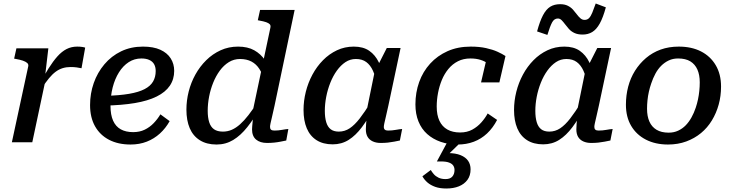

<svg xmlns="http://www.w3.org/2000/svg" viewBox="-20 -815 4192 1100"><path d="M48 0H165L244 -372L238 -376L257 -538H74L61 -479L72 -477Q95 -473 111 -467.5Q127 -462 135.5 -454.5Q144 -447 142 -436ZM468 -542Q464 -544 451.5 -546Q439 -548 422 -548Q389 -548 361.5 -534Q334 -520 309 -492Q284 -464 258.5 -423.5Q233 -383 204 -329L219 -308Q241 -343 260.5 -366.5Q280 -390 299 -404Q318 -418 339 -424.5Q360 -431 384 -431Q403 -431 418 -429Q433 -427 447 -424Z M728 13Q657 13 605 -14Q553 -41 524.5 -91.5Q496 -142 496 -213Q496 -279 517 -339Q538 -399 578 -446.5Q618 -494 674 -521Q730 -548 799 -548Q859 -548 898.5 -530Q938 -512 958 -480.5Q978 -449 978 -409Q978 -361 953 -324Q928 -287 877.5 -262Q827 -237 752.5 -224.5Q678 -212 579 -210L585 -266Q665 -268 720 -277.5Q775 -287 808.5 -304.5Q842 -322 857 -348Q872 -374 872 -408Q872 -431 863 -447Q854 -463 835.5 -471.5Q817 -480 790 -480Q750 -480 717.5 -459Q685 -438 661.5 -400.5Q638 -363 625.5 -314Q613 -265 613 -209Q613 -157 628 -123.5Q643 -90 672 -74Q701 -58 743 -58Q780 -58 809 -72Q838 -86 860.5 -109.5Q883 -133 899 -160L952 -121Q929 -80 896 -50Q863 -20 821 -3.5Q779 13 728 13Z M1221 13Q1164 13 1125 -11.5Q1086 -36 1067 -80.5Q1048 -125 1048 -187Q1048 -239 1061 -290.5Q1074 -342 1099.5 -388Q1125 -434 1161.5 -470Q1198 -506 1244 -527Q1290 -548 1344 -548Q1399 -548 1436.5 -527Q1474 -506 1498 -470.5Q1522 -435 1534 -390L1494 -355Q1484 -392 1466 -420Q1448 -448 1420.5 -462.5Q1393 -477 1355 -477Q1320 -477 1291 -459Q1262 -441 1239.5 -410.5Q1217 -380 1201.5 -341.5Q1186 -303 1178 -261.5Q1170 -220 1170 -180Q1170 -142 1178.5 -115Q1187 -88 1206 -74.5Q1225 -61 1257 -61Q1284 -61 1308 -71.5Q1332 -82 1355.5 -103Q1379 -124 1403.5 -155.5Q1428 -187 1455 -230L1472 -199Q1435 -135 1397 -87Q1359 -39 1316 -13Q1273 13 1221 13ZM1510 4Q1470 4 1447 -15.5Q1424 -35 1424 -74Q1424 -80 1425 -92Q1426 -104 1427.5 -119Q1429 -134 1431 -152L1422 -150L1529 -656Q1532 -669 1525.5 -676Q1519 -683 1504.5 -688Q1490 -693 1467 -697L1457 -699L1470 -758H1668L1553 -210Q1545 -173 1539 -148Q1533 -123 1530 -109Q1527 -95 1527 -88Q1527 -77 1533 -72Q1539 -67 1552 -67Q1574 -67 1595.5 -71Q1617 -75 1632 -76L1620 -10Q1605 -7 1587.5 -3.5Q1570 0 1550.5 2Q1531 4 1510 4Z M2178 -364 2139 -334Q2131 -378 2116.5 -410Q2102 -442 2078.5 -459.5Q2055 -477 2019 -477Q1986 -477 1959 -459Q1932 -441 1910 -410.5Q1888 -380 1872.5 -341Q1857 -302 1849 -260.5Q1841 -219 1841 -180Q1841 -142 1849 -115Q1857 -88 1874.5 -74.5Q1892 -61 1921 -61Q1955 -61 1983.5 -80Q2012 -99 2041 -136.5Q2070 -174 2104 -229L2123 -198Q2089 -134 2053.5 -86.5Q2018 -39 1977.5 -13.5Q1937 12 1886 12Q1831 12 1793.5 -12Q1756 -36 1737.5 -80Q1719 -124 1719 -185Q1719 -237 1732 -289Q1745 -341 1770 -387.5Q1795 -434 1830.5 -470Q1866 -506 1910.5 -527Q1955 -548 2007 -548Q2061 -548 2095.5 -524Q2130 -500 2150 -458.5Q2170 -417 2178 -364ZM2275 -540 2205 -210Q2197 -173 2191 -148Q2185 -123 2182 -109Q2179 -95 2179 -88Q2179 -77 2185 -72Q2191 -67 2203 -67Q2226 -67 2247.5 -71Q2269 -75 2284 -76L2271 -10Q2256 -7 2238.5 -3.5Q2221 0 2202 2Q2183 4 2161 4Q2135 4 2115.5 -5Q2096 -14 2086 -31Q2076 -48 2076 -74Q2076 -84 2077.5 -105.5Q2079 -127 2082 -157L2074 -148L2128 -412L2135 -420L2196 -540Z M2616 -56Q2656 -56 2686 -72.5Q2716 -89 2738 -114Q2760 -139 2774 -165L2828 -128Q2804 -82 2770.5 -50.5Q2737 -19 2694.5 -3Q2652 13 2602 13Q2549 13 2504.5 -2.5Q2460 -18 2427.5 -47Q2395 -76 2377.5 -119Q2360 -162 2360 -217Q2360 -285 2381.5 -345Q2403 -405 2444.5 -450.5Q2486 -496 2544.5 -522Q2603 -548 2677 -548Q2726 -548 2764.5 -539.5Q2803 -531 2830.5 -518.5Q2858 -506 2876 -494L2841 -343H2736L2768 -480Q2780 -479 2788.5 -472Q2797 -465 2801.5 -456Q2806 -447 2806.5 -437.5Q2807 -428 2803 -421Q2793 -438 2775.5 -451Q2758 -464 2733 -472Q2708 -480 2675 -480Q2635 -480 2603.5 -464Q2572 -448 2549 -420Q2526 -392 2511.5 -357Q2497 -322 2489.5 -282.5Q2482 -243 2482 -205Q2482 -156 2497.5 -123Q2513 -90 2543 -73Q2573 -56 2616 -56ZM2537 265Q2500 265 2473.5 255.5Q2447 246 2429 230.5Q2411 215 2400 195L2448 159Q2455 171 2465.5 183Q2476 195 2492.5 203Q2509 211 2533 211Q2559 211 2571.5 196.5Q2584 182 2584 159Q2584 145 2577 134Q2570 123 2553 116.5Q2536 110 2508 110H2483L2546 -7L2625 -5L2540 78L2545 62Q2590 62 2619 74Q2648 86 2662 106.5Q2676 127 2676 155Q2676 191 2658 215.5Q2640 240 2609 252.5Q2578 265 2537 265Z M3384 -364 3345 -334Q3337 -378 3322.5 -410Q3308 -442 3284.5 -459.5Q3261 -477 3225 -477Q3192 -477 3165 -459Q3138 -441 3116 -410.5Q3094 -380 3078.5 -341Q3063 -302 3055 -260.5Q3047 -219 3047 -180Q3047 -142 3055 -115Q3063 -88 3080.5 -74.5Q3098 -61 3127 -61Q3161 -61 3189.5 -80Q3218 -99 3247 -136.5Q3276 -174 3310 -229L3329 -198Q3295 -134 3259.5 -86.5Q3224 -39 3183.5 -13.5Q3143 12 3092 12Q3037 12 2999.5 -12Q2962 -36 2943.5 -80Q2925 -124 2925 -185Q2925 -237 2938 -289Q2951 -341 2976 -387.5Q3001 -434 3036.5 -470Q3072 -506 3116.5 -527Q3161 -548 3213 -548Q3267 -548 3301.5 -524Q3336 -500 3356 -458.5Q3376 -417 3384 -364ZM3481 -540 3411 -210Q3403 -173 3397 -148Q3391 -123 3388 -109Q3385 -95 3385 -88Q3385 -77 3391 -72Q3397 -67 3409 -67Q3432 -67 3453.5 -71Q3475 -75 3490 -76L3477 -10Q3462 -7 3444.5 -3.5Q3427 0 3408 2Q3389 4 3367 4Q3341 4 3321.5 -5Q3302 -14 3292 -31Q3282 -48 3282 -74Q3282 -84 3283.5 -105.5Q3285 -127 3288 -157L3280 -148L3334 -412L3341 -420L3402 -540ZM3318 -617Q3290 -617 3271 -626Q3252 -635 3239.5 -649Q3227 -663 3217 -676.5Q3207 -690 3197.5 -699.5Q3188 -709 3176 -709Q3155 -709 3143 -686.5Q3131 -664 3116 -615L3057 -635Q3073 -694 3091 -728Q3109 -762 3132.5 -776.5Q3156 -791 3189 -791Q3215 -791 3233 -782Q3251 -773 3263 -759.5Q3275 -746 3285 -732.5Q3295 -719 3305.5 -710Q3316 -701 3329 -701Q3345 -701 3355 -711.5Q3365 -722 3373.5 -743Q3382 -764 3393 -795L3451 -773Q3435 -714 3416 -680Q3397 -646 3373 -631.5Q3349 -617 3318 -617Z M3966 -198Q3974 -222 3979 -246Q3984 -270 3986.5 -295Q3989 -320 3989 -343Q3989 -386 3975.5 -416.5Q3962 -447 3935 -463.5Q3908 -480 3865 -480Q3835 -480 3811 -468.5Q3787 -457 3768 -438Q3749 -419 3735 -393Q3721 -367 3711 -337Q3703 -314 3697.5 -289.5Q3692 -265 3689.5 -240Q3687 -215 3687 -192Q3687 -149 3700.5 -118.5Q3714 -88 3741.5 -71.5Q3769 -55 3811 -55Q3841 -55 3865.5 -66.5Q3890 -78 3908.5 -97Q3927 -116 3941.5 -142Q3956 -168 3966 -198ZM3566 -215Q3566 -269 3579 -318.5Q3592 -368 3618 -409.5Q3644 -451 3681 -482.5Q3718 -514 3765 -531Q3812 -548 3869 -548Q3942 -548 3996 -520.5Q4050 -493 4080.5 -441.5Q4111 -390 4111 -319Q4111 -265 4097.5 -216Q4084 -167 4058.5 -125Q4033 -83 3996 -52.5Q3959 -22 3911.5 -4.5Q3864 13 3807 13Q3735 13 3680.5 -15Q3626 -43 3596 -94Q3566 -145 3566 -215Z"/></svg>

Font: Roboto Serif Medium
Style: Italic
Weight: 500
Italic angle: -10°
Designer: Greg Gazdowicz
Foundry: Commercial Type
Version: Version 1.008